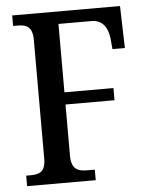

<svg xmlns="http://www.w3.org/2000/svg" viewBox="-52 -757 622 800"><g transform="rotate(-5 259.0 -357.0)"><path d="M29 0H316V-44H284C244 -44 218 -55 218 -112V-325H423V-376H218V-662H356C403 -662 424 -627 429 -582L433 -538H485L480 -714H29V-670H50C84 -670 110 -660 110 -605V-108C110 -53 85 -44 46 -44H29Z"/></g></svg>

Font: Noto Serif Bengali Condensed Medium
Style: Regular
Weight: 500
Width: 3
Designer: Juan Bruce, Universal Thirst, Indian Type Foundry and the Monotype Design Team.
Foundry: Monotype Imaging Inc.
Version: Version 2.003